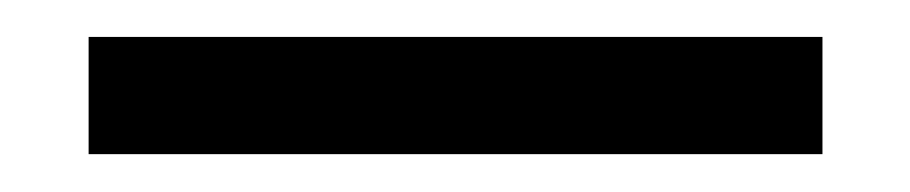

<svg xmlns="http://www.w3.org/2000/svg" viewBox="-20 20 493 104"><path d="M28 103.5V40H425.5V103.5Z"/></svg>

Font: Anek Tamil Medium
Style: Regular
Weight: 400
Version: Version 1.003